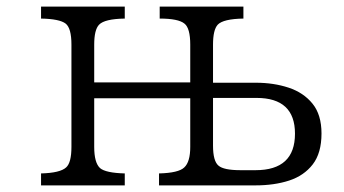

<svg xmlns="http://www.w3.org/2000/svg" viewBox="-20 -560 1040 580"><path d="M104 0V-36.1Q161.6 -37.6 179.7 -54.2Q195.8 -68.4 195.8 -116.2V-425.3Q195.8 -475.1 178.2 -488.8Q159.7 -502.9 104 -503.9V-540H356.9V-503.9Q295.9 -502.9 279.3 -485.4Q264.6 -470.2 264.6 -425.3V-311H554.7V-425.3Q554.7 -475.1 537.1 -488.8Q518.6 -503.9 462.4 -503.9V-540H715.3V-503.9Q654.3 -502.9 637.7 -485.4Q623.5 -469.7 623.5 -425.3V-310.1H752.9Q806.6 -310.1 851.8 -295.2Q897 -280.3 924.1 -246.8Q951.2 -213.4 951.2 -156.7Q951.2 -97.7 924.8 -63.5Q898.4 -29.3 853.5 -14.6Q808.6 0 752 0H460.4V-36.1Q519.5 -37.6 536.6 -54.2Q554.7 -70.8 554.7 -116.2V-263.2H264.6V-116.2Q264.6 -68.4 282.2 -52.2Q299.3 -37.6 356.9 -36.1V0ZM706.5 -45.9H752Q871.1 -45.9 871.1 -156.2Q871.1 -264.2 754.9 -264.2H623.5V-120.1Q623.5 -73.2 640.1 -59.6Q655.8 -45.9 706.5 -45.9Z"/></svg>

Font: BIZ UDPMincho
Style: Regular
Weight: 400
Designer: TypeBank Co., Ltd.
Foundry: Morisawa Inc.
Version: Version 1.06